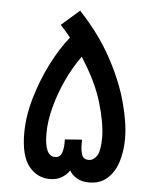

<svg xmlns="http://www.w3.org/2000/svg" viewBox="-50 -720 621 763"><g transform="rotate(5 260.5 -338.5)"><path d="M177 0Q126 0 93 -41.5Q60 -83 60 -173Q60 -241 81.5 -314.5Q103 -388 136.5 -454Q170 -520 208 -567Q189 -591 167 -614L239 -677Q318 -593 367 -503.5Q416 -414 438.5 -331Q461 -248 461 -186Q461 -136 448 -94Q435 -52 406.5 -26Q378 0 333 0Q304 0 284 -12Q264 -24 255 -41Q244 -24 224.5 -12Q205 0 177 0ZM291 -152Q291 -122 297.5 -105.5Q304 -89 324 -89Q343 -89 356.5 -108.5Q370 -128 370 -185Q369 -242 345 -322.5Q321 -403 261 -495Q229 -451 203.5 -396.5Q178 -342 163 -285.5Q148 -229 148 -179Q148 -89 190 -89Q209 -89 216 -106Q223 -123 223 -148V-162L291 -167Z"/></g></svg>

Font: Noto Sans Arabic UI Cn Md
Style: Regular
Weight: 500
Width: 3
Designer: Monotype Design Team, Nadine Chahine and Nizar Qandah
Foundry: Monotype Imaging Inc.
Version: Version 2.010; ttfautohint (v1.8.4.7-5d5b)